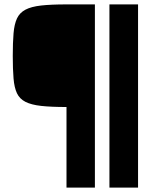

<svg xmlns="http://www.w3.org/2000/svg" viewBox="-20 -708 708 872"><path d="M282 144V-222Q212 -222 167 -227Q122 -232 95.5 -245.5Q69 -259 57 -284.5Q45 -310 41.5 -351.5Q38 -393 38 -454Q38 -515 41.5 -556.5Q45 -598 57 -624Q69 -650 95.5 -664Q122 -678 167 -683Q212 -688 282 -688H411V144ZM477 144V-688H607V144Z"/></svg>

Font: Saira Thin Black
Style: Regular
Weight: 900
Version: Version 1.101